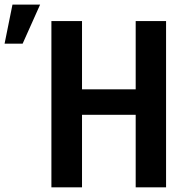

<svg xmlns="http://www.w3.org/2000/svg" viewBox="-109 -801 793 821"><path d="M502.9 -418.9V-310.1H207.5V-418.9ZM241.7 -710.9V0H110.8V-710.9ZM601.1 -710.9V0H471.2V-710.9ZM-89.4 -614.3 -55.7 -781.2H62.5L-12.2 -614.3Z"/></svg>

Font: Roboto Condensed SemiBold
Style: Regular
Weight: 600
Designer: Christian Robertson
Foundry: Google
Version: Version 3.008; 2023